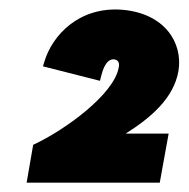

<svg xmlns="http://www.w3.org/2000/svg" viewBox="-20 -726 404 411"><path d="M51 -416 37 -335H322L341 -440H249C303 -474 352 -516 362 -574C372 -635 332 -697 243 -705C150 -713 92 -651 75 -594L72 -584L194 -553L197 -565C200 -576 207 -600 224 -599C231 -598 237 -594 234 -581C224 -525 122 -449 51 -416Z"/></svg>

Font: Fixel Display 20240404 Black
Style: Italic
Weight: 900
Italic angle: -10°
Designer: AlfaBravo + MacPaw
Foundry: Kyrylo Tkachov, Marchela Mozhyna, Serhii Makarenko, Maria Weinstein, Zakhar Kryvoshyya
Version: Version 1.211;Glyphs 3.2 (3225)